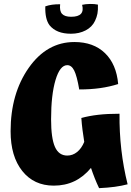

<svg xmlns="http://www.w3.org/2000/svg" viewBox="-20 -942 682 996"><path d="M600 -352Q599 -257 609.5 -165.5Q620 -74 642 14Q612 22 575.5 27Q539 32 494 34Q482 9 471.5 -17.5Q461 -44 452 -71Q414 -25 366 -2Q318 21 259 21Q156 21 95.5 -55Q35 -131 35 -261Q35 -456 129 -590Q223 -724 366 -724Q465 -724 524.5 -666.5Q584 -609 593 -506Q549 -492 499.5 -485Q450 -478 391 -478Q379 -548 365 -576Q351 -604 329 -604Q291 -604 268 -527Q245 -450 245 -323Q245 -225 265 -180Q285 -135 329 -135Q357 -135 380 -153.5Q403 -172 417 -206Q412 -237 408 -268Q404 -299 402 -330Q442 -341 489.5 -346.5Q537 -352 600 -352ZM237 -811Q225 -827 219.5 -851.5Q214 -876 215 -909Q232 -915 250 -917.5Q268 -920 292 -920Q288 -885 302 -870Q316 -855 349 -855Q386 -855 400 -870.5Q414 -886 406 -917Q423 -921 446.5 -921.5Q470 -922 488 -918Q489 -890 485.5 -871.5Q482 -853 473 -834Q458 -802 424.5 -784.5Q391 -767 348 -767Q310 -767 282.5 -778Q255 -789 237 -811Z"/></svg>

Font: Atma
Style: Bold
Weight: 700
Designer: Gregori Vincens, Jeremie Hornus, Riccardo Olocco, Yoann Minet.
Foundry: black foundry
Version: Version 1.102;PS 1.100;hotconv 1.0.86;makeotf.lib2.5.63406